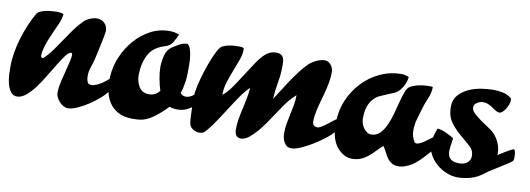

<svg xmlns="http://www.w3.org/2000/svg" viewBox="-49 -684 2553 924"><g transform="rotate(10 1227.5 -221.5)"><path d="M171 -447Q179 -447 187 -446Q195 -445 203 -441Q200 -418 191.5 -397.5Q183 -377 173 -356Q166 -340 155.5 -315.5Q145 -291 138.5 -268Q132 -245 131.5 -229.5Q131 -214 143 -216Q167 -238 186 -264.5Q205 -291 223.5 -319Q242 -347 261 -373.5Q280 -400 303 -423Q314 -434 332.5 -441.5Q351 -449 366 -449Q389 -449 403.5 -434Q418 -419 418 -396Q418 -392 414 -370.5Q410 -349 404.5 -324Q399 -299 394 -276.5Q389 -254 388 -249Q382 -229 375.5 -209Q369 -189 369 -169Q369 -149 377 -134Q389 -126 404.5 -130Q420 -134 436 -143.5Q452 -153 465.5 -164.5Q479 -176 487 -183Q495 -179 494.5 -165.5Q494 -152 494 -141Q494 -134 490.5 -127Q487 -120 484 -115Q474 -99 451.5 -79Q429 -59 402 -41Q375 -23 348 -11Q321 1 302 1Q291 1 280 -5Q269 -11 260 -21Q251 -31 245.5 -42Q240 -53 240 -64Q240 -89 248.5 -125Q257 -161 265.5 -193Q274 -225 277 -246Q280 -267 269 -264Q258 -262 244 -242.5Q230 -223 212.5 -195Q195 -167 176 -135Q157 -103 136.5 -75.5Q116 -48 94 -30Q72 -12 51 -12Q31 -12 19.5 -28Q8 -44 2.5 -65.5Q-3 -87 -4 -110Q-5 -133 -5 -148Q-5 -181 1 -217Q7 -253 17.5 -288Q28 -323 42 -356.5Q56 -390 73 -419Q78 -428 90.5 -433.5Q103 -439 117.5 -442Q132 -445 146.5 -446Q161 -447 171 -447Z M720 -450Q745 -450 768 -441Q759 -421 747.5 -401.5Q736 -382 713 -375Q654 -358 632 -314.5Q610 -271 610 -214Q610 -184 625.5 -158.5Q641 -133 675 -133Q690 -133 702.5 -139Q715 -145 726 -159Q718 -182 712 -214.5Q706 -247 706 -271Q706 -298 713.5 -328.5Q721 -359 746 -375Q763 -386 779.5 -395Q796 -404 816 -404Q825 -398 830 -383.5Q835 -369 837.5 -352.5Q840 -336 840.5 -319.5Q841 -303 841 -293Q841 -272 840.5 -256.5Q840 -241 838 -226.5Q836 -212 833 -197.5Q830 -183 824 -165Q834 -155 844.5 -153Q855 -151 865 -154.5Q875 -158 884.5 -164.5Q894 -171 903 -179Q902 -175 901.5 -164.5Q901 -154 900 -142.5Q899 -131 897.5 -121.5Q896 -112 893 -110Q862 -87 833 -85Q804 -83 783 -91Q751 -57 717.5 -33Q684 -9 653 -5Q644 -4 635 -3.5Q626 -3 618 -3Q574 -3 545.5 -19Q517 -35 501 -60.5Q485 -86 479.5 -119Q474 -152 476 -186Q479 -235 499 -282Q519 -329 551.5 -366.5Q584 -404 627 -427Q670 -450 720 -450Z M1480 -441Q1499 -441 1511 -425Q1523 -409 1523 -391Q1523 -362 1517.5 -334Q1512 -306 1504.5 -279Q1497 -252 1489.5 -224.5Q1482 -197 1478 -170Q1477 -164 1476.5 -157Q1476 -150 1476 -144Q1476 -129 1482.5 -123Q1489 -117 1501 -117Q1508 -117 1520.5 -124.5Q1533 -132 1546.5 -142.5Q1560 -153 1572 -162.5Q1584 -172 1592 -177Q1598 -177 1600 -172.5Q1602 -168 1602 -160.5Q1602 -153 1601.5 -145.5Q1601 -138 1601 -132Q1601 -124 1589.5 -110.5Q1578 -97 1559.5 -82Q1541 -67 1518 -51.5Q1495 -36 1472 -23.5Q1449 -11 1428 -3Q1407 5 1393 4Q1380 4 1371.5 -2.5Q1363 -9 1357.5 -19Q1352 -29 1350 -40Q1348 -51 1348 -62Q1348 -86 1352 -109.5Q1356 -133 1361.5 -157Q1367 -181 1371 -204.5Q1375 -228 1375 -252Q1343 -223 1323 -193.5Q1303 -164 1282 -133Q1273 -119 1257.5 -96.5Q1242 -74 1223.5 -52.5Q1205 -31 1185.5 -15.5Q1166 0 1148 0Q1130 0 1123 -11.5Q1116 -23 1116 -39Q1116 -65 1120.5 -91Q1125 -117 1131 -143Q1137 -169 1142 -195Q1147 -221 1149 -248Q1129 -230 1105.5 -196Q1082 -162 1058 -124Q1034 -86 1010.5 -52Q987 -18 968 0Q964 4 957 5.5Q950 7 945 7Q931 7 916.5 -1Q902 -9 897 -22Q894 -31 892.5 -50Q891 -69 890.5 -90.5Q890 -112 890 -132Q890 -152 890 -163Q890 -184 898 -218Q906 -252 917.5 -288Q929 -324 942.5 -356.5Q956 -389 968 -407Q974 -417 986.5 -422.5Q999 -428 1013.5 -431Q1028 -434 1042.5 -434.5Q1057 -435 1068 -435Q1080 -435 1086 -429V-422Q1086 -399 1076 -372Q1066 -345 1054.5 -315.5Q1043 -286 1033 -255Q1023 -224 1023 -192Q1044 -207 1065.5 -238Q1087 -269 1108.5 -303Q1130 -337 1151.5 -369Q1173 -401 1193 -418Q1215 -437 1243 -437Q1258 -437 1266 -432.5Q1274 -428 1278 -420Q1282 -412 1283 -402Q1284 -392 1284 -380Q1284 -338 1276.5 -297.5Q1269 -257 1267 -215Q1280 -234 1295.5 -259.5Q1311 -285 1328.5 -311Q1346 -337 1365 -362Q1384 -387 1404 -407Q1417 -420 1439.5 -430.5Q1462 -441 1480 -441Z M1855 -440Q1875 -440 1892 -431Q1887 -394 1863 -365Q1852 -352 1836.5 -345Q1821 -338 1804 -331.5Q1787 -325 1770 -317Q1753 -309 1739.5 -294.5Q1726 -280 1717.5 -257Q1709 -234 1709 -197Q1709 -186 1712.5 -174Q1716 -162 1723 -152Q1730 -142 1739.5 -135Q1749 -128 1761 -128Q1786 -128 1803.5 -145.5Q1821 -163 1833 -190Q1845 -217 1853.5 -248.5Q1862 -280 1869.5 -309Q1877 -338 1885.5 -359.5Q1894 -381 1907 -387Q1927 -397 1949 -401.5Q1971 -406 1993 -406Q1998 -406 2003.5 -406Q2009 -406 2014 -405Q2014 -376 2001.5 -347.5Q1989 -319 1981 -291Q1973 -264 1965.5 -238Q1958 -212 1958 -183Q1958 -167 1962 -154Q1966 -141 1974 -127Q1981 -121 1993 -125Q2005 -129 2018.5 -138Q2032 -147 2046 -158Q2060 -169 2071 -177Q2083 -182 2083.5 -174.5Q2084 -167 2086 -151Q2087 -140 2085 -131.5Q2083 -123 2076 -115Q2068 -106 2056.5 -93Q2045 -80 2032.5 -66.5Q2020 -53 2007 -41.5Q1994 -30 1985 -24Q1972 -15 1953 -7.5Q1934 0 1918 0Q1897 0 1884 -8Q1871 -16 1862 -28.5Q1853 -41 1846 -55.5Q1839 -70 1829 -84Q1812 -69 1797.5 -53.5Q1783 -38 1767.5 -25.5Q1752 -13 1733.5 -5Q1715 3 1690 3Q1670 3 1653 -6Q1636 -15 1622.5 -29.5Q1609 -44 1600.5 -62Q1592 -80 1589 -98Q1587 -112 1586 -127.5Q1585 -143 1585 -158Q1585 -215 1607 -266Q1629 -317 1666 -356Q1703 -395 1752 -417.5Q1801 -440 1855 -440Z M2303 -442Q2327 -442 2351 -437Q2375 -432 2394 -416Q2395 -412 2395 -404Q2395 -397 2391 -386Q2387 -375 2380.5 -364.5Q2374 -354 2366 -346.5Q2358 -339 2350 -339Q2342 -339 2333 -344.5Q2324 -350 2314 -357Q2304 -364 2291.5 -369.5Q2279 -375 2264 -375Q2251 -375 2236.5 -365.5Q2222 -356 2222 -342Q2222 -328 2237 -313.5Q2252 -299 2271.5 -285.5Q2291 -272 2310 -259.5Q2329 -247 2338 -238Q2358 -217 2368.5 -190.5Q2379 -164 2377 -135Q2380 -138 2390.5 -144.5Q2401 -151 2413 -158.5Q2425 -166 2436 -171.5Q2447 -177 2451 -177Q2454 -177 2456.5 -169Q2459 -161 2459.5 -151.5Q2460 -142 2459.5 -133Q2459 -124 2456 -121Q2447 -113 2430.5 -102.5Q2414 -92 2395.5 -80.5Q2377 -69 2359.5 -58Q2342 -47 2331 -38Q2305 -17 2272.5 -7Q2240 3 2206 3Q2179 3 2152 -8Q2125 -19 2103 -38Q2081 -57 2067.5 -82Q2054 -107 2054 -135Q2054 -155 2059 -174Q2064 -193 2072 -212Q2094 -209 2114 -199.5Q2134 -190 2153 -179Q2151 -160 2147.5 -139.5Q2144 -119 2146.5 -102.5Q2149 -86 2161.5 -75.5Q2174 -65 2204 -65Q2227 -65 2242 -77.5Q2257 -90 2257 -111Q2257 -138 2235 -157.5Q2213 -177 2186.5 -199Q2160 -221 2138 -250.5Q2116 -280 2116 -327Q2116 -361 2136 -383.5Q2156 -406 2184.5 -419Q2213 -432 2245.5 -437Q2278 -442 2303 -442Z"/></g></svg>

Font: Praegefest
Style: Regular
Weight: 600
Designer: Peter Wiegel nach alter Vorlage
Foundry: Peter Wiegel
Version: Version 1.000